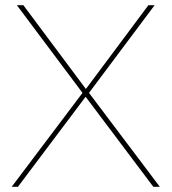

<svg xmlns="http://www.w3.org/2000/svg" viewBox="-20 -720 661 740"><path d="M25 0 304 -370V-354L45 -700H70L314 -373H308L552 -700H576L320 -358V-366L596 0H571L307 -351H313L49 0Z"/></svg>

Font: Montserrat Alternates Thin
Style: Regular
Weight: 100
Designer: Julieta Ulanovsky
Foundry: Julieta Ulanovsky
Version: Version 9.000